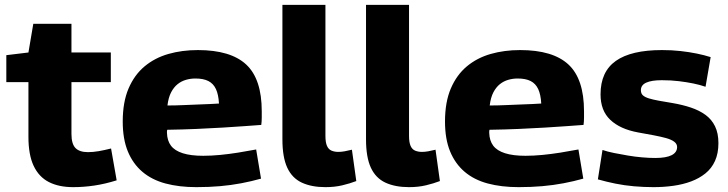

<svg xmlns="http://www.w3.org/2000/svg" viewBox="-20 -760 2997 790"><path d="M281 10Q222 10 181 -11Q140 -32 118.5 -77.5Q97 -123 97 -197V-422H6V-533L97 -544L117 -662H274V-544H436V-422H274V-209Q274 -168 290.5 -151Q307 -134 342 -134Q363 -134 386 -138Q409 -142 437 -149L460 -18Q412 -3 368 3.5Q324 10 281 10Z M788 10Q717 10 661 -5Q605 -20 566 -53Q527 -86 506 -137Q485 -188 485 -260Q485 -340 509 -396Q533 -452 575 -487Q617 -522 673 -538Q729 -554 794 -554Q929 -554 993 -494.5Q1057 -435 1057 -302Q1057 -292 1057 -276Q1057 -260 1055 -246Q1027 -244 986.5 -241Q946 -238 896 -235Q846 -232 788.5 -229.5Q731 -227 668 -226Q667 -223 667 -220Q667 -217 667 -213Q668 -181 683.5 -160.5Q699 -140 732 -129.5Q765 -119 816 -119Q849 -119 885.5 -122.5Q922 -126 959.5 -132Q997 -138 1034 -145L1054 -25Q1015 -14 973 -6Q931 2 885.5 6Q840 10 788 10ZM669 -326Q702 -326 734 -327.5Q766 -329 794.5 -330Q823 -331 845 -332Q867 -333 881 -334Q879 -371 868.5 -393.5Q858 -416 837.5 -426.5Q817 -437 784 -437Q764 -437 745 -431.5Q726 -426 710.5 -413.5Q695 -401 684 -380Q673 -359 669 -326Z M1319 -740V-201Q1319 -174 1325.5 -159.5Q1332 -145 1344.5 -140Q1357 -135 1372 -135Q1384 -135 1398 -137.5Q1412 -140 1428 -144L1446 -15Q1420 -5 1388.5 2.5Q1357 10 1319 10Q1262 10 1222 -8.5Q1182 -27 1162 -70Q1142 -113 1142 -187V-740Z M1663 -740V-201Q1663 -174 1669.5 -159.5Q1676 -145 1688.5 -140Q1701 -135 1716 -135Q1728 -135 1742 -137.5Q1756 -140 1772 -144L1790 -15Q1764 -5 1732.5 2.5Q1701 10 1663 10Q1606 10 1566 -8.5Q1526 -27 1506 -70Q1486 -113 1486 -187V-740Z M2114 10Q2043 10 1987 -5Q1931 -20 1892 -53Q1853 -86 1832 -137Q1811 -188 1811 -260Q1811 -340 1835 -396Q1859 -452 1901 -487Q1943 -522 1999 -538Q2055 -554 2120 -554Q2255 -554 2319 -494.5Q2383 -435 2383 -302Q2383 -292 2383 -276Q2383 -260 2381 -246Q2353 -244 2312.5 -241Q2272 -238 2222 -235Q2172 -232 2114.5 -229.5Q2057 -227 1994 -226Q1993 -223 1993 -220Q1993 -217 1993 -213Q1994 -181 2009.5 -160.5Q2025 -140 2058 -129.5Q2091 -119 2142 -119Q2175 -119 2211.5 -122.5Q2248 -126 2285.5 -132Q2323 -138 2360 -145L2380 -25Q2341 -14 2299 -6Q2257 2 2211.5 6Q2166 10 2114 10ZM1995 -326Q2028 -326 2060 -327.5Q2092 -329 2120.5 -330Q2149 -331 2171 -332Q2193 -333 2207 -334Q2205 -371 2194.5 -393.5Q2184 -416 2163.5 -426.5Q2143 -437 2110 -437Q2090 -437 2071 -431.5Q2052 -426 2036.5 -413.5Q2021 -401 2010 -380Q1999 -359 1995 -326Z M2440 -22 2459 -143Q2479 -136 2506.5 -130.5Q2534 -125 2563.5 -120Q2593 -115 2622.5 -112.5Q2652 -110 2676 -110Q2721 -110 2743.5 -121.5Q2766 -133 2766 -155Q2766 -168 2754 -177Q2742 -186 2720 -192Q2698 -198 2669 -203.5Q2640 -209 2606 -215Q2568 -222 2539.5 -235Q2511 -248 2491 -267Q2471 -286 2461 -312Q2451 -338 2451 -372Q2451 -465 2514 -509.5Q2577 -554 2704 -554Q2744 -554 2780 -550Q2816 -546 2847.5 -539.5Q2879 -533 2904 -525L2883 -403Q2860 -411 2833 -416.5Q2806 -422 2773.5 -426Q2741 -430 2703 -430Q2661 -430 2639 -420Q2617 -410 2617 -389Q2617 -375 2625.5 -367.5Q2634 -360 2650.5 -355Q2667 -350 2691.5 -345.5Q2716 -341 2747 -336Q2788 -329 2822.5 -317.5Q2857 -306 2882.5 -287.5Q2908 -269 2922 -240.5Q2936 -212 2936 -171Q2936 -129 2922 -98Q2908 -67 2882.5 -46.5Q2857 -26 2823.5 -13.5Q2790 -1 2750.5 4.5Q2711 10 2669 10Q2629 10 2589 6.5Q2549 3 2512 -4.5Q2475 -12 2440 -22Z"/></svg>

Font: Georama SemiExpanded
Style: Bold
Weight: 700
Width: 6
Designer: Jean-Baptiste Levee
Foundry: Production Type
Version: Version 1.001